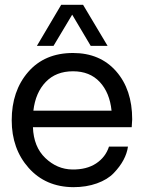

<svg xmlns="http://www.w3.org/2000/svg" viewBox="-20 -775 604 800"><path d="M203.1 -584H133.8L234.9 -754.9H326.2L428.2 -584H357.9L280.8 -713.9ZM530.8 -277.8Q530.8 -269 528.8 -245.1H117.2Q120.1 -163.1 168.9 -116.5Q217.8 -69.8 280.8 -68.8Q340.8 -67.9 380.4 -94Q419.9 -120.1 434.1 -164.1H513.2Q509.3 -136.2 494.6 -108.6Q480 -81.1 454.1 -54Q428.2 -26.9 384 -11Q339.8 4.9 285.2 4.9Q169.9 3.9 99.4 -75.4Q28.8 -154.8 28.8 -273.9Q28.8 -396 97.4 -475.1Q166 -554.2 284.2 -554.2Q397 -554.2 463.9 -478Q530.8 -401.9 530.8 -277.8ZM284.2 -478Q213.4 -478 170.7 -433.6Q127.9 -389.2 119.1 -314H444.8Q437 -389.2 395.5 -433.6Q354 -478 284.2 -478Z"/></svg>

Font: Oakes Grotesk
Style: Regular
Weight: 400
Designer: Samuel Oakes
Foundry: Samuel Oakes
Version: Version 1.0 | wf-rip DC20170320